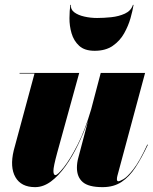

<svg xmlns="http://www.w3.org/2000/svg" viewBox="-20 -760 628 790"><path d="M272 -740Q269.5 -721.5 285.5 -709.5Q301.5 -697.5 327 -691.8Q352.5 -686 379.5 -686Q406.5 -686 437.8 -689.2Q469 -692.5 494 -704Q519 -715.5 527 -740H529.5Q526 -717 517 -685.2Q508 -653.5 490.8 -622.8Q473.5 -592 444 -571.5Q414.5 -551 369.5 -551Q328 -551 305.8 -571.5Q283.5 -592 274.5 -622.8Q265.5 -653.5 265.8 -685.2Q266 -717 269.5 -740ZM306 -460 215.5 -132Q199.5 -73.5 199.8 -56.5Q200 -39.5 208 -39.5Q217 -39.5 242.8 -72Q268.5 -104.5 299.5 -165.2Q330.5 -226 355 -310L394.5 -460H577L463 -36.5Q461 -29 461 -22Q461 -14 468 -14Q471.5 -14 487.2 -22.5Q503 -31 528.2 -62.8Q553.5 -94.5 586 -165L588.5 -164.5Q563.5 -111.5 538 -72.2Q512.5 -33 480.2 -11.5Q448 10 402 10Q344.5 10 320.5 -10.8Q296.5 -31.5 296.5 -70Q296.5 -80 298 -90.8Q299.5 -101.5 302 -110L342.5 -263.5Q324.5 -212.5 301 -164Q277.5 -115.5 249.2 -76Q221 -36.5 189.5 -13.2Q158 10 124.5 10Q67 10 43.5 -31Q20 -72 36.5 -141L122 -457.5H60.5V-460Z"/></svg>

Font: Bodoni* 72pt Fatface
Style: Italic
Weight: 900
Italic angle: -13°
Version: Version 2.3